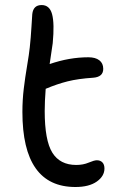

<svg xmlns="http://www.w3.org/2000/svg" viewBox="-20 -728 477 761"><path d="M278.8 13.2Q68.8 13.2 68.8 -284.2Q68.8 -331.5 74.2 -376.5Q79.6 -421.4 87.4 -467.3Q95.2 -513.2 98.1 -541Q102.1 -578.1 104.7 -621.6Q107.4 -665 107.9 -671.9Q111.8 -708 145 -708Q176.8 -708 186.5 -671.4Q196.3 -634.8 189 -557.1Q186 -534.2 176.8 -474.1Q254.9 -501 330.1 -501Q358.4 -501 373.8 -489Q389.2 -477.1 389.2 -455.1Q389.2 -422.9 349.1 -419.9Q289.6 -416 247.8 -405.5Q206.1 -395 161.1 -376Q157.2 -326.2 157.2 -288.1Q157.2 -171.4 187.5 -122.8Q217.8 -74.2 282.2 -74.2Q309.6 -74.2 331.5 -83.5Q353.5 -92.8 363.8 -92.8Q377.9 -92.8 386 -84.2Q394 -75.7 394 -60.1Q394 -29.8 363.5 -8.3Q333 13.2 278.8 13.2Z"/></svg>

Font: Shantell Sans Normal
Style: Regular
Weight: 400
Designer: Stephen Nixon, Anya Danilova, Shantell Martin
Foundry: Arrow Type
Version: Version 1.006;[559af2be0]